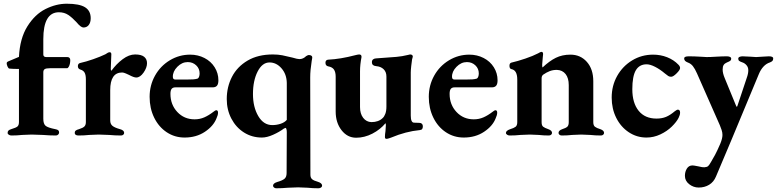

<svg xmlns="http://www.w3.org/2000/svg" viewBox="-20 -726 4180 1033"><path d="M21 -11Q21 -19 25.5 -23.5Q30 -28 40 -31Q67 -39 74.5 -46Q82 -53 82 -70V-355Q51 -355 30 -357Q25 -358 20.5 -368Q16 -378 16 -386Q16 -392 25 -396Q36 -400 82 -420Q87 -520 127.5 -584.5Q168 -649 225 -677.5Q282 -706 339 -706Q407 -706 437.5 -687Q468 -668 468 -628Q468 -605 457.5 -591.5Q447 -578 429 -578Q415 -578 392 -606Q369 -631 347.5 -645.5Q326 -660 297 -660Q213 -660 213 -515V-433Q213 -419 229 -419H342Q350 -419 354 -414.5Q358 -410 358 -403Q358 -381 350 -367Q345 -359 342 -359H250Q228 -359 220.5 -354Q213 -349 213 -337V-87Q213 -60 225 -49.5Q237 -39 278 -31Q289 -29 293.5 -25Q298 -21 298 -13Q298 -7 293 -2Q288 3 281 3Q247 3 211 0Q167 -2 150 -2Q133 -2 99 0Q72 3 41 3Q34 3 27.5 -1Q21 -5 21 -11Z M382 -11Q382 -19 387.5 -23.5Q393 -28 405 -31Q427 -38 434.5 -46Q442 -54 442 -69V-299Q442 -322 435.5 -334.5Q429 -347 412 -352Q399 -356 399 -370Q399 -384 411 -387Q443 -394 481.5 -407.5Q520 -421 547 -434Q562 -445 570 -445Q579 -445 579 -434L576 -355Q576 -346 580 -346Q606 -382 640 -407.5Q674 -433 707 -433Q740 -433 755.5 -420.5Q771 -408 771 -386Q771 -362 752.5 -335.5Q734 -309 713 -309Q700 -309 674 -323Q670 -325 657.5 -330.5Q645 -336 637 -336Q573 -336 573 -241V-78Q573 -59 585 -49Q597 -39 626 -31Q648 -25 648 -11Q648 -5 643 -1Q638 3 631 3Q599 3 567 0Q527 -2 511 -2Q494 -2 460 0Q433 3 402 3Q393 3 387.5 -0.5Q382 -4 382 -11Z M785 -205Q785 -267 814 -319Q843 -371 893.5 -401.5Q944 -432 1003 -432Q1045 -432 1080 -414Q1115 -396 1135 -364Q1155 -332 1155 -294Q1155 -274 1147.5 -265Q1140 -256 1124 -256H924Q910 -256 903.5 -248Q897 -240 897 -221Q897 -163 934 -123.5Q971 -84 1027 -84Q1055 -84 1079 -94.5Q1103 -105 1129 -125Q1139 -133 1143 -133Q1153 -133 1153 -120Q1153 -107 1145 -90Q1129 -48 1082.5 -17Q1036 14 973 14Q920 14 877 -14.5Q834 -43 809.5 -93Q785 -143 785 -205ZM984 -298Q1007 -298 1020 -299Q1033 -300 1043 -303Q1048 -305 1051 -313Q1054 -321 1054 -331Q1054 -357 1035.5 -374.5Q1017 -392 990 -392Q959 -392 934 -366.5Q909 -341 910 -312Q910 -298 924 -298Z M1449 273Q1449 260 1472 253Q1500 245 1511 235.5Q1522 226 1522 205L1523 -15Q1523 -25 1521 -31.5Q1519 -38 1516 -38Q1514 -37 1511.5 -36Q1509 -35 1507 -34Q1483 -16 1449.5 -1Q1416 14 1389 14Q1336 14 1293 -13Q1250 -40 1225 -87.5Q1200 -135 1200 -193Q1200 -258 1228 -312.5Q1256 -367 1312 -400Q1368 -433 1448 -433Q1476 -433 1499 -428.5Q1522 -424 1554 -416Q1580 -408 1591 -408Q1611 -408 1627 -424Q1637 -430 1641 -430Q1650 -430 1655 -426.5Q1660 -423 1660 -418Q1660 -412 1657 -398Q1649 -347 1649 -310L1650 214Q1650 230 1659 238Q1668 246 1690 252Q1713 259 1713 273Q1713 279 1707 283Q1701 287 1693 287Q1662 287 1635 284Q1601 282 1584 282Q1567 282 1529 284Q1497 287 1466 287Q1460 287 1454.5 283Q1449 279 1449 273ZM1523 -81V-280Q1522 -327 1494.5 -358.5Q1467 -390 1430 -390Q1391 -390 1366 -341Q1341 -292 1341 -220Q1341 -150 1369.5 -101.5Q1398 -53 1445 -53Q1468 -53 1489.5 -60Q1511 -67 1523 -81Z M2051 11Q2051 -3 2054 -21L2056 -52Q2056 -61 2054 -63Q2026 -29 1983.5 -7Q1941 15 1896 15Q1849 15 1817.5 -25.5Q1786 -66 1786 -126V-313Q1786 -338 1777 -351.5Q1768 -365 1746 -369Q1740 -370 1735.5 -374.5Q1731 -379 1731 -388Q1731 -404 1746 -405Q1811 -408 1891 -429Q1895 -430 1901.5 -431.5Q1908 -433 1912 -433Q1926 -433 1925 -419Q1917 -378 1917 -342V-150Q1917 -114 1934 -92Q1951 -70 1978 -69Q2017 -69 2039 -91Q2047 -98 2053 -113.5Q2059 -129 2059 -153V-314Q2059 -339 2044 -353.5Q2029 -368 2005 -370Q1993 -371 1987 -376Q1981 -381 1981 -392Q1981 -402 1988 -407Q1995 -412 2005 -412Q2081 -417 2113 -420Q2145 -423 2173 -430Q2185 -433 2186 -433Q2201 -433 2201 -421Q2201 -418 2197 -406Q2195 -394 2192.5 -371Q2190 -348 2190 -336V-104Q2190 -66 2208 -66L2236 -65Q2245 -65 2250 -60Q2255 -55 2255 -47Q2255 -37 2251.5 -32Q2248 -27 2238 -26Q2164 -19 2085 14Q2082 15 2073.5 18Q2065 21 2059 21Q2051 21 2051 11Z M2287 -205Q2287 -267 2316 -319Q2345 -371 2395.5 -401.5Q2446 -432 2505 -432Q2547 -432 2582 -414Q2617 -396 2637 -364Q2657 -332 2657 -294Q2657 -274 2649.5 -265Q2642 -256 2626 -256H2426Q2412 -256 2405.5 -248Q2399 -240 2399 -221Q2399 -163 2436 -123.5Q2473 -84 2529 -84Q2557 -84 2581 -94.5Q2605 -105 2631 -125Q2641 -133 2645 -133Q2655 -133 2655 -120Q2655 -107 2647 -90Q2631 -48 2584.5 -17Q2538 14 2475 14Q2422 14 2379 -14.5Q2336 -43 2311.5 -93Q2287 -143 2287 -205ZM2486 -298Q2509 -298 2522 -299Q2535 -300 2545 -303Q2550 -305 2553 -313Q2556 -321 2556 -331Q2556 -357 2537.5 -374.5Q2519 -392 2492 -392Q2461 -392 2436 -366.5Q2411 -341 2412 -312Q2412 -298 2426 -298Z M2702 -11Q2702 -23 2725 -31Q2745 -37 2754 -44Q2763 -51 2763 -69V-298Q2763 -348 2732 -354Q2721 -356 2721 -372Q2721 -386 2731 -389Q2766 -397 2807 -411Q2848 -425 2875 -439Q2888 -447 2893 -447Q2902 -447 2902 -435L2900 -415Q2897 -379 2897 -378Q2897 -365 2899 -363Q2936 -398 2970.5 -415Q3005 -432 3049 -432Q3103 -432 3137.5 -393Q3172 -354 3172 -289V-69Q3172 -51 3181 -44Q3190 -37 3210 -31Q3230 -24 3230 -11Q3230 -5 3225 -1Q3220 3 3213 3Q3183 3 3156 0Q3124 -2 3107 -2Q3090 -2 3058 0Q3033 3 3002 3Q2995 3 2990 -1Q2985 -5 2985 -11Q2985 -24 3005 -31Q3024 -37 3032 -44Q3040 -51 3040 -69V-268Q3040 -306 3023 -327.5Q3006 -349 2976 -350Q2955 -350 2938 -343.5Q2921 -337 2902 -324Q2894 -317 2894 -305V-69Q2894 -51 2902 -44.5Q2910 -38 2930 -31Q2950 -24 2950 -11Q2950 -5 2945 -1Q2940 3 2933 3Q2903 3 2879 0Q2847 -2 2831 -2Q2814 -2 2780 0Q2753 3 2722 3Q2715 3 2708.5 -1Q2702 -5 2702 -11Z M3271 -201Q3271 -265 3300.5 -317.5Q3330 -370 3381 -401Q3432 -432 3494 -432Q3534 -432 3569.5 -418Q3605 -404 3630 -378Q3639 -369 3639 -360Q3639 -350 3620.5 -331.5Q3602 -313 3591 -313Q3582 -313 3575.5 -317Q3569 -321 3557 -331Q3531 -353 3504.5 -366.5Q3478 -380 3459 -380Q3420 -380 3401 -348Q3382 -316 3382 -246Q3382 -172 3416 -130Q3450 -88 3512 -88Q3541 -88 3563 -97Q3585 -106 3610 -127Q3613 -129 3618 -132.5Q3623 -136 3627 -136Q3639 -136 3639 -120Q3639 -108 3631 -92Q3620 -70 3594.5 -45Q3569 -20 3533 -3Q3497 14 3458 14Q3406 14 3363 -14.5Q3320 -43 3295.5 -92Q3271 -141 3271 -201Z M3665 220Q3665 198 3675.5 181Q3686 164 3706 164Q3712 164 3737 169Q3761 175 3770 174Q3784 173 3790 167.5Q3796 162 3805 146Q3815 130 3827 107.5Q3839 85 3855 48Q3867 19 3867 0Q3867 -13 3862.5 -26.5Q3858 -40 3853 -52L3730 -331Q3719 -356 3708 -370Q3697 -384 3680 -390Q3670 -394 3665.5 -399Q3661 -404 3661 -412Q3661 -423 3686 -423Q3715 -423 3747 -421Q3773 -419 3782 -419Q3803 -419 3833 -421Q3867 -423 3891 -423Q3900 -423 3907 -420Q3914 -417 3914 -410Q3914 -403 3909.5 -399.5Q3905 -396 3899 -393.5Q3893 -391 3891 -390Q3879 -385 3873.5 -376.5Q3868 -368 3868 -352Q3868 -332 3879 -306L3941 -155Q3942 -152 3944 -152Q3946 -152 3947 -155L3998 -308Q4006 -330 4006 -348Q4006 -364 3996.5 -375Q3987 -386 3975 -390Q3963 -394 3957.5 -398Q3952 -402 3952 -410Q3952 -417 3959 -420Q3966 -423 3975 -423Q4011 -421 4018 -421Q4040 -419 4048 -419Q4055 -419 4081 -421Q4086 -421 4116 -423Q4140 -423 4140 -412Q4140 -403 4136 -398.5Q4132 -394 4122 -390Q4103 -384 4088 -368Q4073 -352 4063 -328L3914 30Q3882 107 3832 224Q3820 253 3795.5 268Q3771 283 3739 283Q3711 283 3688 265Q3665 247 3665 220Z"/></svg>

Font: EB Garamond
Style: Bold
Weight: 700
Designer: Georg Duffner and Octavio Pardo
Foundry: Georg Duffner
Version: Version 1.000; ttfautohint (v1.6)